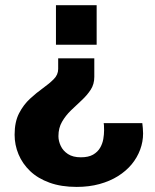

<svg xmlns="http://www.w3.org/2000/svg" viewBox="-20 -531 594 736"><path d="M341.5 -307.5V-236Q341.5 -208.5 327.8 -187.2Q314 -166 293.5 -147Q273 -128 252.2 -108Q231.5 -88 217.8 -64.2Q204 -40.5 204 -9Q204 9.5 212.8 28.2Q221.5 47 240.5 59.5Q259.5 72 290 72Q319 72 336.8 61.8Q354.5 51.5 363.8 35.5Q373 19.5 376 1.8Q379 -16 379 -31.5Q379 -44 378.5 -50.8Q378 -57.5 377.5 -59H525.5Q526.5 -49.5 527.5 -40Q528.5 -30.5 528.5 -19.5Q528.5 12.5 517.2 42.8Q506 73 484.8 98.8Q463.5 124.5 432.5 144Q401.5 163.5 361.5 174.5Q321.5 185.5 274 185.5Q214.5 185.5 169.8 169.2Q125 153 95.5 124.8Q66 96.5 51 60.5Q36 24.5 36 -14.5Q36 -63.5 53 -96.5Q70 -129.5 95 -152.5Q120 -175.5 144.5 -193Q169 -210.5 186 -227.5Q203 -244.5 203 -266.5V-307.5ZM350.5 -511V-359.5H194.5V-511Z"/></svg>

Font: Chivo Medium
Style: Regular
Weight: 500
Designer: Hector Gatti
Foundry: Omnibus-Type
Version: Version 2.002